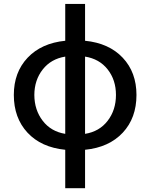

<svg xmlns="http://www.w3.org/2000/svg" viewBox="-20 -759 769 983"><path d="M314 204.6V7.8Q190.9 -4.4 120.8 -79.8Q50.8 -155.3 50.8 -272.9Q50.8 -388.7 121.3 -463.4Q191.9 -538.1 314 -550.3V-738.8H415.5V-550.3Q538.1 -538.1 608.4 -463.4Q678.7 -388.7 678.7 -272.9Q678.7 -154.8 608.4 -79.6Q538.1 -4.4 415.5 7.8V204.6ZM415.5 -469.2V-73.7Q488.8 -85.4 531.2 -140.6Q573.7 -195.8 573.7 -272.9Q573.7 -349.6 531.2 -403.6Q488.8 -457.5 415.5 -469.2ZM314 -73.7V-469.2Q241.2 -457.5 198.7 -403.3Q156.2 -349.1 155.8 -272.9Q156.2 -195.8 198.7 -140.6Q241.2 -85.4 314 -73.7Z"/></svg>

Font: Interop Med
Style: Regular
Weight: 500
Designer: Rasmus Andersson, Google, Jang Haemin
Foundry: jhaemin
Version: Version 1.007